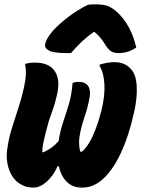

<svg xmlns="http://www.w3.org/2000/svg" viewBox="-20 -838 640 868"><path d="M308 -463Q320 -468 333 -468Q366 -468 378.5 -449Q391 -430 385 -397Q376 -349 363.5 -313.5Q351 -278 343 -241Q337 -211 337.5 -190Q338 -169 343 -152H349Q375 -171 397.5 -219.5Q420 -268 435 -326L438 -336Q455 -405 452 -457.5Q449 -510 430 -540L431 -546Q467 -557 498 -557Q544 -557 571 -527Q595 -502 598 -449.5Q601 -397 587 -334L584 -322Q562 -223 527.5 -148.5Q493 -74 449 -32Q405 10 353 10H348Q309 10 282.5 -15.5Q256 -41 246 -86H240Q221 -43 191 -16.5Q161 10 132 10Q105 10 86 1.5Q67 -7 52 -21Q28 -45 17.5 -82Q7 -119 12 -159Q19 -211 33.5 -258Q48 -305 63 -350Q78 -395 88 -441Q96 -478 97 -502Q98 -526 93 -549Q114 -555 138 -555Q202 -555 228 -516Q254 -477 237 -407Q227 -363 213.5 -328Q200 -293 191 -255Q182 -221 176.5 -195.5Q171 -170 171 -150H177Q216 -167 245 -200Q252 -246 265.5 -286Q279 -326 291.5 -368Q304 -410 308 -463ZM377 -816Q386 -818 398.5 -818Q411 -818 421 -818Q446 -818 466.5 -811Q487 -804 512 -781Q573 -723 596 -623Q559 -598 517 -598Q493 -598 480 -607.5Q467 -617 454 -639Q445 -653 435 -666Q425 -679 408 -693H403Q367 -667 342.5 -642.5Q318 -618 301 -598H285Q223 -598 202 -609Q181 -620 184 -637Q186 -650 195 -666Q204 -682 221 -701Q253 -735 293.5 -765Q334 -795 377 -816Z"/></svg>

Font: Recursive Mn Csl St Blk
Style: Italic
Weight: 900
Italic angle: -15°
Monospace: yes
Version: Version 1.079;hotconv 1.0.112;makeotfexe 2.5.65598; ttfautoh